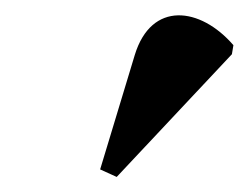

<svg xmlns="http://www.w3.org/2000/svg" viewBox="-20 -837 330 255"><path d="M135 -602 288 -765 290 -777C246 -828 181 -836 159 -764L113 -612Z"/></svg>

Font: Noto Serif Display SemiCondensed ExtraBold
Style: Italic
Weight: 800
Width: 4
Italic angle: -12°
Designer: Monotype Design Team
Foundry: Monotype Imaging Inc.
Version: Version 2.009